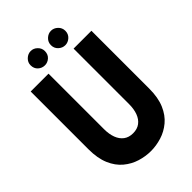

<svg xmlns="http://www.w3.org/2000/svg" viewBox="-253 -961 1073 1073"><g transform="rotate(-45 283.0 -424.5)"><path d="M523 -243V-700H382V-261Q382 -222 371 -192.5Q360 -163 338 -146.5Q316 -130 283 -130Q250 -130 228 -146.5Q206 -163 195 -192.5Q184 -222 184 -261V-700H43V-243Q43 -172 64 -123Q85 -74 120.5 -44.5Q156 -15 198.5 -2Q241 11 283 11Q325 11 367.5 -2Q410 -15 445.5 -44.5Q481 -74 502 -123Q523 -172 523 -243ZM203 -747Q180 -747 163 -762.5Q146 -778 146 -804Q146 -827 163.5 -843.5Q181 -860 203 -860Q225 -860 242 -843.5Q259 -827 259 -804Q259 -778 242 -762.5Q225 -747 203 -747ZM363 -746Q341 -746 323.5 -762Q306 -778 306 -803Q306 -827 323.5 -843.5Q341 -860 363 -860Q385 -860 402.5 -843.5Q420 -827 420 -803Q420 -778 402.5 -762Q385 -746 363 -746Z"/></g></svg>

Font: Phudu SemiBold
Style: Regular
Weight: 600
Version: Version 1.005;gftools[0.9.23]